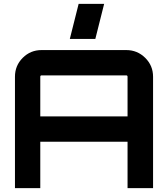

<svg xmlns="http://www.w3.org/2000/svg" viewBox="-20 -981 876 1001"><path d="M197 -720H638Q696 -720 737 -679.5Q778 -639 778 -581V0H645V-242H190V0H58V-581Q58 -639 98.5 -679.5Q139 -720 197 -720ZM190 -374H645V-581Q645 -588 638 -588H197Q190 -588 190 -581ZM344 -778 390 -961H523L477 -778Z"/></svg>

Font: Orbitron
Style: Bold
Weight: 700
Designer: Matt McInerney
Foundry: Matt McInerney
Version: Version 001.001